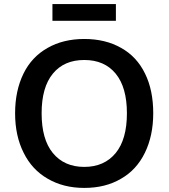

<svg xmlns="http://www.w3.org/2000/svg" viewBox="-20 -912 826 941"><path d="M393 9Q291 9 214 -36Q137 -80 96 -163Q54 -246 54 -357Q54 -467 95 -551Q135 -633 213 -677Q290 -721 393 -721Q497 -721 574 -677Q651 -634 691 -551Q731 -470 731 -357Q731 -247 690 -163Q649 -79 573 -36Q497 9 393 9ZM393 -94Q491 -94 547 -162Q602 -229 602 -357Q602 -484 547 -551Q492 -618 393 -618Q294 -618 239 -551Q184 -484 184 -357Q184 -229 239 -162Q295 -94 393 -94ZM237 -810V-892H548V-810Z"/></svg>

Font: PRinguin Sans
Style: Bold
Weight: 700
Designer: Vernon Adams
Foundry: Vernon Adams
Version: ""